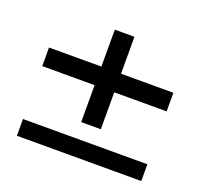

<svg xmlns="http://www.w3.org/2000/svg" viewBox="-91 -583 732 689"><g transform="rotate(20 275.0 -239.0)"><path d="M37 0V-64H512V0ZM237 -125V-478H312V-125ZM37 -266V-337H512V-266Z"/></g></svg>

Font: DM Sans 9pt 36pt
Style: Regular
Weight: 400
Version: Version 4.004;gftools[0.9.30]